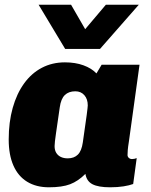

<svg xmlns="http://www.w3.org/2000/svg" viewBox="-20 -786 640 816"><path d="M188 10Q134 10 95.5 -13.5Q57 -37 37 -82.5Q17 -128 17 -193Q17 -267 34 -327.5Q51 -388 82.5 -431.5Q114 -475 158 -498Q202 -521 256 -521Q300 -521 334.5 -508.5Q369 -496 390 -474L412 -511H573L528 -186Q524 -161 523 -148.5Q522 -136 522 -127Q522 -120 527.5 -115Q533 -110 541 -110Q546 -110 551 -111Q556 -112 561 -114L546 -4Q530 2 505 6Q480 10 448 10Q398 10 373 -3Q348 -16 343 -47Q312 -16 278 -3Q244 10 188 10ZM268 -113Q295 -113 311 -129Q327 -145 332 -181Q344 -263 348.5 -297.5Q353 -332 353 -338Q353 -365 338.5 -381.5Q324 -398 300 -398Q272 -398 255.5 -382Q239 -366 234 -330Q224 -260 218 -219.5Q212 -179 212 -165Q212 -148 219 -136.5Q226 -125 238.5 -119Q251 -113 268 -113ZM570 -766 405 -578H257L144 -766H282L342 -662L430 -766Z"/></svg>

Font: Chivo Mono Medium Black
Style: Italic
Weight: 900
Italic angle: -8.05°
Monospace: yes
Version: Version 1.008